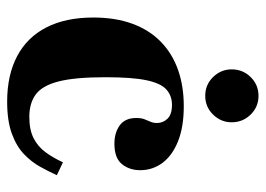

<svg xmlns="http://www.w3.org/2000/svg" viewBox="-123 -608 743 537"><g transform="rotate(90 248.5 -339.5)"><path d="M264 12Q190 12 137 -16Q84 -44 56.5 -98Q29 -152 29 -229Q29 -291 46.5 -338.5Q64 -386 97 -418Q130 -450 175.5 -466Q221 -482 277 -482Q335 -482 375 -466Q415 -450 435.5 -422.5Q456 -395 456 -360Q456 -330 439 -309Q422 -288 382 -288Q351 -288 330.5 -303Q310 -318 310 -349Q310 -363 313.5 -372Q317 -381 320.5 -389Q324 -397 324 -407Q324 -424 312 -436.5Q300 -449 273 -449Q248 -449 230.5 -433.5Q213 -418 204.5 -378Q196 -338 196 -263Q196 -179 207.5 -133Q219 -87 243.5 -68.5Q268 -50 307 -50Q343 -50 366.5 -62Q390 -74 405.5 -95Q421 -116 434 -144L470 -127Q460 -105 446.5 -80.5Q433 -56 411 -35Q389 -14 353.5 -1Q318 12 264 12ZM248 -542Q217 -542 195.5 -564Q174 -586 174 -616Q174 -647 195.5 -669Q217 -691 248 -691Q279 -691 300.5 -669Q322 -647 322 -616Q322 -586 300.5 -564Q279 -542 248 -542Z"/></g></svg>

Font: Frank Ruhl Libre Black
Style: Regular
Weight: 900
Designer: Yanek Iontef
Foundry: Fontef
Version: Version 6.004